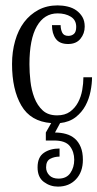

<svg xmlns="http://www.w3.org/2000/svg" viewBox="-20 -440 363 716"><path d="M24.9 -201.2Q24.9 -247.1 36.4 -287.6Q47.9 -328.1 69.8 -357.2Q91.8 -386.2 123.3 -403.1Q154.8 -419.9 194.8 -419.9Q213.9 -419.9 232.4 -415.5Q251 -411.1 264.9 -401.1Q278.8 -391.1 287.4 -376.5Q295.9 -361.8 295.9 -340.8Q295.9 -314.9 280 -295.4Q264.2 -275.9 233.9 -275.9Q202.1 -275.9 188 -295.4Q173.8 -314.9 173.8 -346.2H206.1Q206.1 -331.1 211.9 -318.6Q217.8 -306.2 234.9 -306.2Q247.1 -306.2 255.6 -313.5Q264.2 -320.8 264.2 -339.8Q264.2 -365.2 244.1 -377.7Q224.1 -390.1 194.8 -390.1Q145 -390.1 117.4 -342Q89.8 -293.9 89.8 -200.2Q89.8 -169.9 93.5 -137Q97.2 -104 108.2 -75.4Q119.1 -46.9 139.2 -28.3Q159.2 -9.8 192.9 -9.8Q222.2 -9.8 241 -23.4Q259.8 -37.1 271 -58.1Q282.2 -79.1 286.6 -104Q291 -128.9 291 -151.9H323.2Q323.2 -127.9 317.6 -99.4Q312 -70.8 298.6 -45.9Q285.2 -21 262 -2.9Q238.8 15.1 204.1 19L185.1 54.2Q207 54.2 226.1 59.6Q245.1 64.9 259 76.9Q272.9 88.9 281 108.4Q289.1 127.9 289.1 155.8Q289.1 201.2 263.4 228.5Q237.8 255.9 195.8 255.9Q167 255.9 143.6 238.5Q120.1 221.2 120.1 184.1Q120.1 146 143.6 129.9Q167 113.8 202.1 113.8V144Q183.1 144 167.5 152.1Q151.9 160.2 151.9 184.1Q151.9 201.2 163.8 213.6Q175.8 226.1 198.2 226.1Q228 226.1 242.4 205.1Q256.8 184.1 256.8 155.8Q256.8 126 240.5 105Q224.1 84 182.1 84H150.9V54.2L170.9 19Q94.2 13.2 59.6 -46.4Q24.9 -106 24.9 -201.2Z"/></svg>

Font: Sevillana
Style: Regular
Weight: 400
Designer: Olga Umpeleva
Foundry: Brownfox
Version: Version 1.001